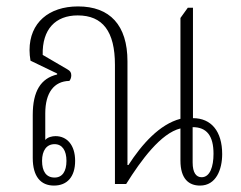

<svg xmlns="http://www.w3.org/2000/svg" viewBox="-20 -573 750 598"><path d="M148 5C189 5 214 -22 214 -72C214 -122 188 -149 153 -149C143 -149 128 -146 121 -137V-220C121 -284 148 -320 196 -321C199 -324 202 -331 202 -338C202 -347 199 -352 190 -357L113 -402C111 -482 153 -525 222 -525C300 -525 338 -475 338 -371V0H373C420 -75 481 -158 542 -173V-73C542 -16 568 5 603 5C653 5 672 -45 672 -93C672 -164 638 -205 581 -205V-549H565L542 -517V-203C477 -186 422 -124 380 -59H377V-382C377 -495 322 -553 223 -553C132 -553 72 -502 72 -417C72 -407 73 -395 75 -384L158 -344V-341C107 -329 82 -289 82 -215V-81C82 -23 107 5 148 5ZM608 -21C591 -21 580 -35 580 -67V-177C624 -177 645 -150 645 -94C645 -54 634 -21 608 -21ZM150 -20C124 -20 111 -39 111 -72C111 -104 125 -124 150 -124C174 -124 187 -104 187 -72C187 -39 174 -20 150 -20Z"/></svg>

Font: Noto Serif Thai ExtraCondensed ExtraLight
Style: Regular
Weight: 200
Width: 2
Designer: Monotype Design Team
Foundry: Monotype Imaging Inc.
Version: Version 2.002